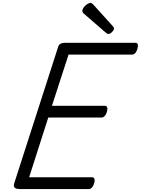

<svg xmlns="http://www.w3.org/2000/svg" viewBox="-20 -1285 958 1305"><path d="M116 0Q91 0 80.5 -9Q70 -18 77 -40L375 -966Q379 -980 390.5 -987Q402 -994 422 -994H901Q912 -994 916 -984Q920 -974 914 -954Q909 -934 899 -924Q889 -914 878 -914H446L333 -566H693Q704 -566 708 -556Q712 -546 707 -526Q701 -506 691 -496Q681 -486 670 -486H308L178 -80H606Q617 -80 621.5 -70.5Q626 -61 620 -40Q615 -21 605 -10.5Q595 0 584 0ZM717 -1054Q713 -1054 708 -1057Q703 -1060 698 -1064L555 -1188Q545 -1196 542.5 -1201Q540 -1206 540 -1213Q540 -1223 549.5 -1235.5Q559 -1248 572 -1256.5Q585 -1265 594 -1265Q601 -1265 605 -1262Q609 -1259 614 -1254L746 -1108Q752 -1101 753.5 -1097.5Q755 -1094 755 -1091Q755 -1081 741.5 -1067.5Q728 -1054 717 -1054Z"/></svg>

Font: Playwrite CA
Style: Regular
Weight: 400
Designer: Veronika Burian, José Scaglione
Foundry: TypeTogether
Version: Version 1.002